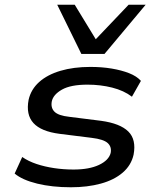

<svg xmlns="http://www.w3.org/2000/svg" viewBox="-20 -783 664 812"><path d="M280 9Q200 9 137 -6.5Q74 -22 42 -49L74 -119Q100 -101 134.5 -89.5Q169 -78 209 -72Q249 -66 291 -66Q357 -66 398.5 -85.5Q440 -105 448 -136Q453 -162 435.5 -178Q418 -194 368 -200L232 -217Q154 -227 121.5 -262.5Q89 -298 101 -361Q111 -405 145.5 -436Q180 -467 235.5 -483.5Q291 -500 362 -500Q411 -500 452.5 -493Q494 -486 526 -473.5Q558 -461 576 -441L538 -374Q504 -400 454.5 -412.5Q405 -425 350 -425Q279 -425 242 -404Q205 -383 199 -354Q194 -327 210.5 -310.5Q227 -294 273 -289L408 -272Q488 -261 522.5 -227Q557 -193 545 -129Q535 -84 499 -53Q463 -22 406.5 -6.5Q350 9 280 9ZM324 -555 222 -763H296L385 -617L524 -763H596L422 -555Z"/></svg>

Font: Nunito Sans 10pt Expanded Medium
Style: Italic
Weight: 500
Width: 7
Italic angle: -9°
Designer: Vernon Adams
Foundry: Vernon Adams
Version: Version 3.101;gftools[0.9.27]